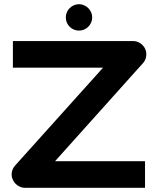

<svg xmlns="http://www.w3.org/2000/svg" viewBox="-20 -896 753 916"><path d="M672.9 -662.1Q680.2 -645 677.2 -626.2Q674.3 -607.4 661.6 -594.2L242.7 -127H671.9V0H99.6Q81.1 0 65.2 -10.5Q49.3 -21 41.5 -38.1Q33.2 -55.2 36.4 -73.7Q39.6 -92.3 51.8 -106L471.7 -573.2H41.5V-700.2H614.7Q633.3 -700.2 649.2 -689.7Q665 -679.2 672.9 -662.1ZM419.9 -813Q419.9 -799.8 414.8 -788.3Q409.7 -776.9 401.1 -768.3Q392.6 -759.8 381.1 -754.9Q369.6 -750 356.9 -750Q343.8 -750 332.3 -754.9Q320.8 -759.8 312.3 -768.3Q303.7 -776.9 298.8 -788.3Q293.9 -799.8 293.9 -813Q293.9 -825.7 298.8 -837.2Q303.7 -848.6 312.3 -857.2Q320.8 -865.7 332.3 -870.8Q343.8 -876 356.9 -876Q369.6 -876 381.1 -870.8Q392.6 -865.7 401.1 -857.2Q409.7 -848.6 414.8 -837.2Q419.9 -825.7 419.9 -813Z"/></svg>

Font: Audiowide
Style: Regular
Weight: 400
Designer: Astigmatic (AOETI)
Foundry: Astigmatic (AOETI)
Version: Version 1.002